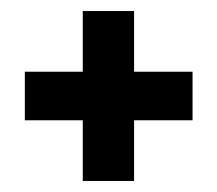

<svg xmlns="http://www.w3.org/2000/svg" viewBox="-20 -480 393 348"><path d="M130 -460V-350H25V-262H130V-152H223V-262H329V-350H223V-460Z"/></svg>

Font: Modon Arabic
Style: Bold
Weight: 700
Designer: Ahmedzaza
Foundry: Ahmedzaza
Version: Version 2.010